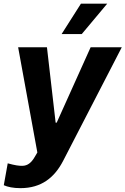

<svg xmlns="http://www.w3.org/2000/svg" viewBox="-34 -797 668 1022"><path d="M74.9 204.5C186.8 204.5 256.4 147.7 302.2 58.9L614.3 -545.5H448.5L267.8 -144.2H262.1L215.9 -545.5H62.5L164.8 14.6L151.3 37.6C132.1 71 111.9 84.5 87 85.6C67.1 86.3 46.2 83.1 7.1 72.4L-13.8 188.9C7.1 198.2 36.2 204.5 74.9 204.5ZM294 -615.8H401.3L536.6 -777.3H396.7Z"/></svg>

Font: Margiela Sans
Style: Bold Italic
Weight: 700
Italic angle: -9.39999°
Designer: Stefan Endress, Andreas Faust
Version: Version 1.100;FEAKit 1.0